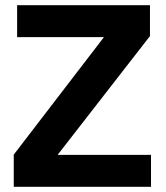

<svg xmlns="http://www.w3.org/2000/svg" viewBox="-20 -720 638 740"><path d="M33 0V-124L416 -623L437 -577H46V-700H558V-581L167 -78L147 -123H562V0Z"/></svg>

Font: SUSE Thin
Style: Bold
Weight: 700
Version: Version 1.000